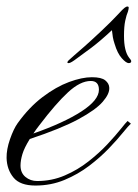

<svg xmlns="http://www.w3.org/2000/svg" viewBox="-20 -575 429 598"><path d="M90.3 2.9Q42.5 2.9 22 -22Q1.5 -46.9 0.5 -83Q0 -109.4 11.2 -141.6Q22.5 -173.8 34.7 -190.9Q70.8 -241.2 112.8 -272.9Q154.8 -304.7 195.1 -319.6Q235.4 -334.5 266.1 -334.5Q295.9 -334.5 307.9 -324.7Q319.8 -314.9 320.3 -302.2Q321.8 -283.2 300 -258.1Q278.3 -232.9 224.1 -203.6Q169.9 -174.3 72.8 -142.1Q55.7 -114.7 49.8 -95Q43.9 -75.2 43.9 -59.6Q43.9 -36.6 59.3 -23.9Q74.7 -11.2 95.7 -11.2Q141.6 -11.2 181.9 -28.6Q222.2 -45.9 255.6 -72.3Q289.1 -98.6 314.5 -125.7Q339.8 -152.8 356 -173.1Q372.1 -193.4 377.4 -198.2L387.7 -189.9Q380.4 -183.6 363 -162.1Q345.7 -140.6 319.1 -112.8Q292.5 -85 257.8 -58.6Q223.1 -32.2 180.9 -14.6Q138.7 2.9 90.3 2.9ZM84 -159.2Q178.7 -192.4 233.4 -227.8Q288.1 -263.2 288.1 -295.4Q288.1 -322.8 262.7 -322.8Q230 -322.8 191.9 -287.6Q153.8 -252.4 103 -185.5Q92.3 -171.9 84 -159.2ZM192.9 -378.4Q189.9 -378.4 189.9 -380.4Q189.9 -383.3 193.4 -386.7Q196.8 -390.1 211.4 -402.8Q219.7 -409.7 243.7 -430.9Q267.6 -452.1 296.6 -479.5Q325.7 -506.8 348.1 -530.8Q362.3 -546.4 367.7 -550.5Q373 -554.7 377 -554.7Q380.9 -554.7 380.9 -550.8Q380.9 -547.4 378.4 -538.6Q374 -528.8 370.1 -510.7Q366.2 -492.7 366.2 -463.4Q366.2 -415.5 382.3 -395Q385.3 -391.1 387 -388.9Q388.7 -386.7 388.7 -384.3Q388.7 -378.4 380.9 -378.4Q373 -378.4 359.4 -393.6Q345.7 -408.7 336.9 -438.5Q333.5 -448.2 331.5 -459.2Q329.6 -470.2 328.6 -481Q292.5 -447.3 264.2 -426Q235.8 -404.8 211.4 -387.2Q203.6 -381.8 199.7 -380.1Q195.8 -378.4 192.9 -378.4Z"/></svg>

Font: Pinyon Script
Style: Regular
Weight: 400
Designer: Nicole Fally, Eben Sorkin
Foundry: Sorkin Type Co.
Version: Version 1.008; ttfautohint (v1.8.4.7-5d5b)